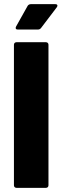

<svg xmlns="http://www.w3.org/2000/svg" viewBox="-20 -903 300 923"><path d="M65 -761H162C168 -761 173 -763 177 -768L253 -868C255 -871 256 -873 256 -876C256 -880 253 -883 246 -883H128C122 -883 116 -880 113 -875L57 -775C53 -767 56 -761 65 -761ZM59 0H201C208 0 213 -5 213 -12V-688C213 -695 208 -700 201 -700H59C52 -700 47 -695 47 -688V-12C47 -5 52 0 59 0Z"/></svg>

Font: Barlow Semi Condensed ExtraBold
Style: Regular
Weight: 800
Width: 4
Designer: Jeremy Tribby
Foundry: Tribby Type
Version: Version 1.422;hotconv 1.0.109;makeotfexe 2.5.65596